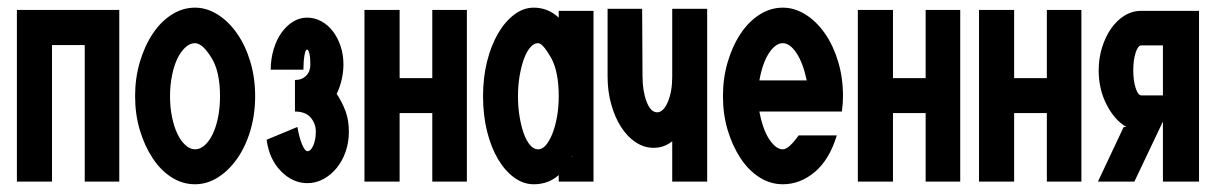

<svg xmlns="http://www.w3.org/2000/svg" viewBox="-20 -474 3161 499"><path d="M23.9 -2V-448.2H290V-2H200.2V-356.9H115.2V-2Z M331.1 -224.1Q331.1 -271 343.5 -313Q356 -355 377 -386.5Q397.9 -418 426.3 -436Q454.6 -454.1 486.8 -454.1Q517.6 -454.1 546.1 -436Q574.7 -418 596.4 -386.5Q618.2 -355 630.6 -313.5Q643.1 -272 643.1 -224.1Q643.1 -176.3 630.6 -134.5Q618.2 -92.8 596.4 -61.8Q574.7 -30.8 546.4 -12.9Q518.1 4.9 486.8 4.9Q454.6 4.9 426.3 -12.9Q397.9 -30.8 377 -62.5Q356 -94.2 343.5 -135.5Q331.1 -176.8 331.1 -224.1ZM421.9 -224.1Q421.9 -195.3 427 -170.2Q432.1 -145 440.9 -126.5Q449.7 -107.9 461.9 -96.9Q474.1 -85.9 486.8 -85.9Q500 -85.9 512 -96.4Q523.9 -106.9 533 -126Q542 -145 546.9 -169.9Q551.8 -194.8 551.8 -224.1Q551.8 -286.6 530.8 -321.8Q506.8 -361.8 486.8 -361.8Q473.6 -361.8 461.7 -350.8Q449.7 -339.8 440.9 -321.5Q432.1 -303.2 427 -277.6Q421.9 -252 421.9 -224.1Z M672.9 -110.8 752.9 -144Q757.8 -116.2 765.1 -98.6Q772.5 -81.1 778.8 -81.1Q787.6 -81.1 794.2 -95.9Q800.8 -110.8 800.8 -131.8Q800.8 -152.8 787.4 -168.5Q773.9 -184.1 746.6 -184.1V-266.1Q764.6 -266.1 775.6 -277.1Q786.6 -288.1 786.6 -306.2Q786.6 -323.2 784.2 -334.2Q781.7 -345.2 777.8 -345.2Q773.9 -345.2 771.2 -329.6Q768.6 -314 768.6 -293H683.6Q683.6 -320.8 691.2 -345.9Q698.7 -371.1 711.7 -389.2Q724.6 -407.2 741.7 -417.7Q758.8 -428.2 777.8 -428.2Q797.9 -428.2 815.2 -418.7Q832.5 -409.2 845.2 -392.6Q857.9 -376 865.2 -354Q872.6 -332 872.6 -306.2Q872.6 -288.1 868.2 -268.1Q863.8 -248 855.5 -231H854.5Q869.6 -208 878.2 -184.6Q886.7 -161.1 886.7 -131.8Q886.7 -104 878.2 -79.6Q869.6 -55.2 854.7 -37.1Q839.8 -19 820.3 -8.5Q800.8 2 778.8 2Q740.7 2 710.2 -29.1Q679.7 -60.1 672.9 -110.8Z M927.2 -2V-448.2H1018.6V-271H1103.5V-448.2H1193.4V-2H1103.5V-180.2H1018.6V-2Z M1235.4 -224.1Q1235.4 -272 1245.8 -314Q1256.3 -356 1274.4 -387Q1292.5 -418 1316.4 -436Q1340.3 -454.1 1367.2 -454.1Q1404.3 -454.1 1432.1 -428.2V-445.8H1522.5V-2H1432.1V-19Q1405.3 4.9 1367.2 4.9Q1340.3 4.9 1316.4 -12.5Q1292.5 -29.8 1274.4 -60.3Q1256.3 -90.8 1245.8 -132.8Q1235.4 -174.8 1235.4 -224.1ZM1326.2 -224.1Q1326.2 -196.3 1330.3 -171.1Q1334.5 -146 1341.3 -127Q1348.1 -107.9 1357.7 -96.9Q1367.2 -85.9 1378.4 -85.9Q1389.6 -85.9 1398.9 -96.9Q1408.2 -107.9 1415.8 -127Q1423.3 -146 1427.7 -170.9Q1432.1 -195.8 1432.1 -224.1Q1432.1 -288.1 1412.1 -324.2Q1390.1 -362.3 1378.4 -361.8Q1367.2 -361.8 1357.7 -350.3Q1348.1 -338.9 1341.3 -319.8Q1334.5 -300.8 1330.3 -275.9Q1326.2 -251 1326.2 -224.1ZM1465.3 -66.9H1468.3L1466.3 -67.9Q1466.3 -66.9 1465.3 -66.9Z M1559.1 -274.9V-451.2H1648.9L1649.9 -274.9Q1649.9 -237.8 1660.4 -210Q1670.9 -182.1 1688 -182.1Q1704.1 -182.1 1715.6 -209Q1727.1 -235.8 1727.1 -274.9V-451.2H1817.9V-2H1727.1V-106.9Q1706.1 -89.8 1678.7 -89.8Q1653.8 -89.8 1631.8 -104.5Q1609.9 -119.1 1593.8 -144.5Q1577.6 -169.9 1568.4 -203.4Q1559.1 -236.8 1559.1 -274.9Z M1858.9 -224.1Q1858.9 -271 1871.3 -313Q1883.8 -355 1904.8 -386.5Q1925.8 -418 1954.1 -436Q1982.4 -454.1 2014.6 -454.1Q2045.4 -454.1 2074 -436Q2102.5 -418 2124.3 -386.5Q2146 -355 2158.4 -313.5Q2170.9 -272 2170.9 -224.1Q2170.9 -205.1 2168 -184.1H1953.6Q1962.4 -137.2 1979.5 -111.6Q1996.6 -85.9 2014.6 -85.9Q2029.8 -85.9 2055.7 -122.1H2154.8Q2135.7 -59.1 2097.7 -27.1Q2059.6 4.9 2014.6 4.9Q1982.4 4.9 1954.1 -12.9Q1925.8 -30.8 1904.8 -62.5Q1883.8 -94.2 1871.3 -135.5Q1858.9 -176.8 1858.9 -224.1ZM1953.6 -265.1H2076.7Q2066.9 -311 2049.8 -336.4Q2032.7 -361.8 2014.6 -361.8Q1995.6 -361.8 1978.8 -336.4Q1961.9 -311 1953.6 -265.1Z M2209.5 -2V-448.2H2300.8V-271H2385.7V-448.2H2475.6V-2H2385.7V-180.2H2300.8V-2Z M2524.4 -2V-448.2H2615.7V-271H2700.7V-448.2H2790.5V-2H2700.7V-180.2H2615.7V-2Z M2833.5 -2 2900.4 -144H2907.2Q2876.5 -162.1 2856 -202.1Q2835.4 -242.2 2835.4 -291Q2835.4 -321.8 2844 -349.9Q2852.5 -377.9 2867.4 -399.4Q2882.3 -420.9 2902.3 -433.3Q2922.4 -445.8 2946.3 -445.8H3096.2V-2H3002.4V-158.2L2928.2 -2ZM2925.3 -291Q2925.3 -265.1 2931.4 -245.6Q2937.5 -226.1 2946.3 -226.1H3002.4V-356H2946.3Q2937.5 -356 2931.4 -336.9Q2925.3 -317.9 2925.3 -291Z"/></svg>

Font: Fundamental  Brigade Condensed
Style: Regular
Weight: 400
Width: 3
Designer: Peter Wiegel, original typeface by Carl Albert Fahrenwaldt 1901
Foundry: Peter Wiegel
Version: Version 0.000 2012 initial release